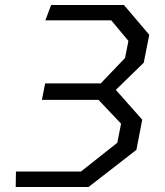

<svg xmlns="http://www.w3.org/2000/svg" viewBox="-20 -750 660 770"><path d="M43 0H335L527 -149L550.5 -270L444.5 -389.5L556.5 -498.5L578.5 -610.5L477 -730H185L162 -668.5H426L495 -586L481.5 -517.5L384 -415.5H161L148 -349.5H375L465.5 -254L450.5 -177.5L304.5 -62H44Z"/></svg>

Font: Monaspace Krypton Light
Style: Italic
Weight: 300
Italic angle: -11°
Designer: Riley Cran & the Lettermatic Team
Foundry: Lettermatic
Version: Version 1.101 (Monaspace Krypton)